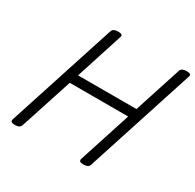

<svg xmlns="http://www.w3.org/2000/svg" viewBox="-206 -1209 1467 1447"><g transform="rotate(30 527.0 -485.5)"><path d="M98 14Q54 14 63 -14L369 -958Q374 -972 387 -978.5Q400 -985 421 -985Q467 -985 456 -958L324 -548H832L965 -958Q970 -972 983 -978.5Q996 -985 1017 -985Q1063 -985 1052 -958L746 -14Q742 0 729 7Q716 14 694 14Q650 14 659 -14L806 -468H298L150 -14Q146 0 133 7Q120 14 98 14Z"/></g></svg>

Font: Playwrite NO
Style: Regular
Weight: 400
Designer: Veronika Burian, José Scaglione
Foundry: TypeTogether
Version: Version 1.002